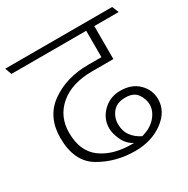

<svg xmlns="http://www.w3.org/2000/svg" viewBox="-169 -823 965 983"><g transform="rotate(-30 313.0 -331.0)"><path d="M356 -21H370Q332 -41 314.5 -80.5Q297 -120 297 -148Q297 -206 339 -247Q381 -288 442 -288Q509 -288 549 -248.5Q589 -209 589 -154Q589 -82 521 -32Q453 18 356 18Q241 18 148.5 -36.5Q56 -91 56 -232Q56 -356 146.5 -420.5Q237 -485 368 -485H445V-641H3L-11 -680H621L637 -641H493V-446H368Q247 -446 177.5 -387Q108 -328 108 -232Q108 -123 177 -72Q246 -21 356 -21ZM447 -245Q397 -245 372 -215Q347 -185 347 -145Q347 -103 368.5 -74.5Q390 -46 424 -30Q479 -45 508.5 -79.5Q538 -114 538 -152Q538 -184 517 -214.5Q496 -245 447 -245Z"/></g></svg>

Font: Palanquin Thin
Style: Regular
Weight: 250
Designer: Pria Ravichandran
Version: Version 1.001